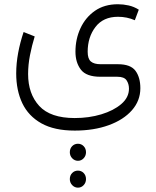

<svg xmlns="http://www.w3.org/2000/svg" viewBox="-20 -364 731 897"><path d="M344.2 307.6Q359.9 307.6 370.8 318.8Q381.8 330.1 381.8 347.2Q381.8 363.8 370.8 375.5Q359.9 387.2 344.2 387.2Q328.6 387.2 317.4 375.5Q306.2 363.8 306.2 347.2Q306.2 330.1 317.1 318.8Q328.1 307.6 344.2 307.6ZM344.2 433.1Q359.9 433.1 370.8 444.3Q381.8 455.6 381.8 472.7Q381.8 489.3 370.8 501Q359.9 512.7 344.2 512.7Q328.6 512.7 317.4 501Q306.2 489.3 306.2 472.7Q306.2 455.6 317.1 444.3Q328.1 433.1 344.2 433.1ZM329.1 246.1Q233.9 246.1 173.3 212.2Q112.8 178.2 84.2 118.2Q55.7 58.1 55.7 -21Q55.7 -67.9 64.9 -117.4Q74.2 -167 90.3 -214.4L142.1 -193.8Q128.9 -150.9 120.1 -106.2Q111.3 -61.5 111.3 -18.1Q111.3 74.2 163.3 130.9Q215.3 187.5 329.1 187.5Q395.5 187.5 453.1 170.2Q510.7 152.8 546.6 122.1Q582.5 91.3 582.5 50.3Q582.5 27.8 571.3 11.2Q560.1 -5.4 528.3 -5.4H449.2Q383.3 -5.4 357.9 -38.6Q332.5 -71.8 332.5 -122.6Q332.5 -181.6 356 -232.2Q379.4 -282.7 423.6 -313.5Q467.8 -344.2 530.8 -344.2Q555.7 -344.2 580.8 -338.6Q606 -333 628.4 -318.8L609.9 -269.5Q573.2 -285.6 531.2 -285.6Q462.4 -285.6 426 -238Q389.6 -190.4 389.6 -122.1Q389.6 -89.4 404.5 -76.7Q419.4 -64 450.2 -64H530.8Q590.3 -64 613 -33.2Q635.7 -2.4 635.7 48.3Q635.7 106.4 596.4 151.1Q557.1 195.8 487.8 220.9Q418.5 246.1 329.1 246.1Z"/></svg>

Font: Vazirmatn RD FD ExtraLight
Style: Regular
Weight: 200
Designer: Saber Rastikerdar
Foundry: Saber Rastikerdar
Version: Version 33.003